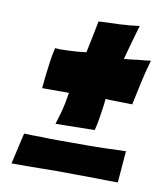

<svg xmlns="http://www.w3.org/2000/svg" viewBox="-62 -574 500 585"><g transform="rotate(10 188.0 -281.5)"><path d="M123 -184Q128 -199 133 -217Q138 -235 141 -250L147 -284H64Q66 -306 68.5 -327Q71 -348 74 -370Q77 -392 82 -411Q85 -411 88.5 -410.5Q92 -410 96 -410Q107 -410 121.5 -410.5Q136 -411 149.5 -412Q163 -413 178 -415L185 -449Q188 -464 191.5 -481Q195 -498 198 -514Q230 -515 261.5 -516.5Q293 -518 324 -522Q319 -506 314 -487.5Q309 -469 304 -452Q299 -434 294 -415Q309 -416 324 -418Q337 -420 351 -421Q365 -422 376 -424Q365 -385 358 -353.5Q351 -322 343 -283Q332 -283 318.5 -283.5Q305 -284 291 -284Q275 -284 260 -285Q259 -269 256 -251Q254 -236 251 -218.5Q248 -201 244 -186ZM341 -41Q304 -41 270 -42Q240 -42 208 -42.5Q176 -43 152 -43Q135 -43 111 -42.5Q87 -42 64 -42H12L34 -138Q63 -137 90 -137Q112 -136 137 -136Q162 -136 181 -136Q201 -136 230 -136Q259 -136 287.5 -137Q316 -138 349 -139Z"/></g></svg>

Font: Bangers
Style: Regular
Weight: 400
Designer: vernon adams
Foundry: Vernon Adams
Version: Version 2.000